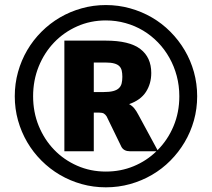

<svg xmlns="http://www.w3.org/2000/svg" viewBox="-20 -754 861 780"><path d="M311.8 -720.2Q359 -733.5 410 -733.5Q461 -733.5 508.5 -720.2Q556 -707 597.2 -683Q638.5 -659 672.2 -625Q706 -591 730.2 -550Q754.5 -509 767.8 -461.5Q781 -414 781 -363Q781 -312 767.8 -264.8Q754.5 -217.5 730.2 -176.5Q706 -135.5 672.2 -101.5Q638.5 -67.5 597.2 -43.5Q556 -19.5 508.5 -6.2Q461 7 410 7Q359 7 311.8 -6.2Q264.5 -19.5 223.5 -43.5Q182.5 -67.5 148.5 -101.5Q114.5 -135.5 90.5 -176.5Q66.5 -217.5 53.2 -264.8Q40 -312 40 -363Q40 -414 53.2 -461.5Q66.5 -509 90.5 -550Q114.5 -591 148.5 -625Q182.5 -659 223.5 -683Q264.5 -707 311.8 -720.2ZM620 -144Q661.5 -185.5 685 -241.5Q708.5 -297.5 708.5 -363Q708.5 -406 698 -445.5Q687.5 -485 668.2 -519.2Q649 -553.5 622 -581.5Q595 -609.5 561.8 -629.5Q528.5 -649.5 490 -660.2Q451.5 -671 410 -671Q347.5 -671 293.5 -647Q239.5 -623 199.8 -581.5Q160 -540 137.2 -483.8Q114.5 -427.5 114.5 -363Q114.5 -298.5 137.2 -242.8Q160 -187 199.8 -145.8Q239.5 -104.5 293.5 -80.8Q347.5 -57 410 -57Q470.5 -57 523 -78.8Q575.5 -100.5 615.5 -139.5H508Q483.5 -139.5 473.5 -157L413 -281.5Q408 -289 401.8 -292.8Q395.5 -296.5 383 -296.5H361V-139.5H241.5V-589H409Q505.5 -589 550 -555Q594.5 -521 594.5 -457.5Q594.5 -414 572.8 -380.5Q551 -347 504.5 -331Q517.5 -324 526 -313.2Q534.5 -302.5 542 -288ZM399.5 -380Q424.5 -380 439.8 -384Q455 -388 463.2 -396Q471.5 -404 474.2 -415.5Q477 -427 477 -442Q477 -456.5 474.5 -467.2Q472 -478 464.8 -485.2Q457.5 -492.5 444 -496.2Q430.5 -500 409 -500H361V-380Z"/></svg>

Font: Lato
Style: Regular
Weight: 800
Designer: Lukasz Dziedzic with Adam Twardoch and Botio Nikoltchev
Foundry: tyPoland Lukasz Dziedzic
Version: Version 2.015; 2015-08-06; http://www.latofonts.com/; ttfaut